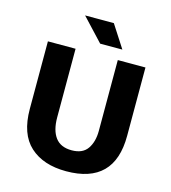

<svg xmlns="http://www.w3.org/2000/svg" viewBox="-120 -911 908 1019"><g transform="rotate(15 334.0 -401.5)"><path d="M66 -630H218V-253Q218 -182 247 -143Q276 -104 337 -104Q397 -104 423.5 -142.5Q450 -181 450 -241V-630H602V-254Q602 11 337 11Q211 11 138.5 -55Q66 -121 66 -259ZM221 -814H379L459 -690H337Z"/></g></svg>

Font: Mukta Vaani ExtraBold
Style: Regular
Weight: 800
Designer: Noopur Datye, Girish Dalvi, Yashodeep Gholap, Pallavi Karambelkar
Foundry: Ek Type
Version: Version 2.538;PS 1.000;hotconv 16.6.51;makeotf.lib2.5.65220;